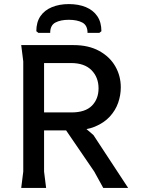

<svg xmlns="http://www.w3.org/2000/svg" viewBox="-20 -921 702 941"><path d="M84 0 94 -80V-620L84 -700H341Q414 -700 466 -671.5Q518 -643 545 -596Q572 -549 572 -493Q572 -454 559 -417Q546 -380 518 -349.5Q490 -319 445.5 -300.5Q401 -282 338 -282H196V-80L206 0ZM486 0 442 -80 278 -320H367L438 -259L608 0ZM196 -370H330Q398 -370 430.5 -403Q463 -436 463 -488Q463 -542 428.5 -577Q394 -612 328 -612H196ZM317 -901Q365 -901 401 -886Q437 -871 457 -841.5Q477 -812 477 -768L467 -760H409Q409 -797 383.5 -810.5Q358 -824 317 -824Q277 -824 251.5 -810.5Q226 -797 226 -760H168L158 -768Q158 -812 178 -841.5Q198 -871 234.5 -886Q271 -901 317 -901Z"/></svg>

Font: AR One Sans Medium
Style: Regular
Weight: 500
Designer: Niteesh Yadav
Foundry: Niteesh Yadav
Version: Version 1.001;gftools[0.9.33]